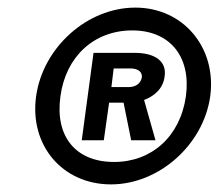

<svg xmlns="http://www.w3.org/2000/svg" viewBox="-20 -753 587 505"><path d="M272 -268C397 -268 515 -371 533 -500C550 -628 462 -733 336 -733C209 -733 93 -628 75 -500C57 -371 144 -268 272 -268ZM280 -327C179 -327 124 -394 139 -500C153 -604 227 -673 328 -673C427 -673 483 -604 469 -500C454 -394 379 -327 280 -327ZM195 -384H253L267 -483H305L325 -384H389L359 -490C385 -500 409 -519 413 -552C419 -591 389 -614 334 -614H226ZM273 -524 279 -573H323C344 -573 355 -563 353 -549C350 -533 336 -524 319 -524Z"/></svg>

Font: United Sans
Style: Bold Italic
Weight: 700
Italic angle: -8°
Designer: Pablo Impallari, Rodrigo Fuenzalida (Modified by Dan O. Williams)
Version: Version 1.000;PS 001.000;hotconv 1.0.88;makeotf.lib2.5.64775